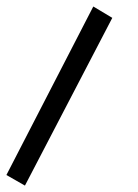

<svg xmlns="http://www.w3.org/2000/svg" viewBox="-85 -285 433 602"><path d="M-64.9 263.7 207.5 -264.6 267.1 -229 -6.8 296.9Z"/></svg>

Font: Pinar-FD Medium
Style: Regular
Weight: 500
Designer: Amin Abedi
Version: Version 3.000